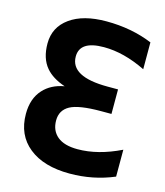

<svg xmlns="http://www.w3.org/2000/svg" viewBox="-112 -826 793 923"><g transform="rotate(15 284.0 -364.5)"><path d="M320.3 11.7Q191.4 11.7 117.7 -47.4Q43.9 -106.4 43.9 -211.9Q43.9 -288.1 85.9 -334Q124 -376 189.5 -387.7Q126 -409.2 93.8 -447.3Q56.6 -491.2 56.6 -565.4Q56.6 -646.5 122.6 -693.8Q188.5 -741.2 303.7 -741.2Q428.7 -741.2 533.2 -698.2V-564.5Q423.8 -618.2 324.2 -618.2Q204.1 -618.2 204.1 -540Q204.1 -439.5 389.6 -439.5H441.4V-317.4H389.6Q279.3 -317.4 235.8 -293.5Q192.4 -269.5 192.4 -218.8Q192.4 -168 226.6 -139.6Q260.7 -111.3 327.1 -111.3Q428.7 -111.3 541 -166V-32.2Q437.5 11.7 320.3 11.7Z"/></g></svg>

Font: Gen Shin Gothic Bold
Style: Bold
Weight: 700
Designer: [Source Han Sans]
Ryoko NISHIZUKA  (kana & ideographs); Paul D. Hunt (Latin, Greek & Cyrillic); Wenlong ZHANG  (bopomofo
Version: Version 1.002.20150607